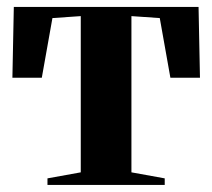

<svg xmlns="http://www.w3.org/2000/svg" viewBox="-20 -522 599 542"><path d="M114 0V-18.5L208 -35.5V-476.5L128 -471L98 -302.5H15L19 -502.5H540.5L544.5 -302.5H461L431 -471L351 -476.5V-35.5L445 -18.5V0Z"/></svg>

Font: Merriweather 144pt
Style: Bold
Weight: 700
Version: Version 2.100